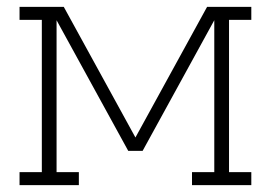

<svg xmlns="http://www.w3.org/2000/svg" viewBox="-20 -540 790 560"><path d="M37 0V-38H102V-482H37V-520H166L375 -139L584 -520H713V-482H648V-38H713V0H540V-38H605V-481L396 -100H354L145 -481V-38H210V0Z"/></svg>

Font: Iosevka Etoile Extralight
Style: Regular
Weight: 200
Designer: Belleve Invis
Foundry: Belleve Invis
Version: Version 22.1.2; ttfautohint (v1.8.4)